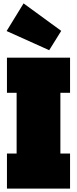

<svg xmlns="http://www.w3.org/2000/svg" viewBox="-20 -1112 454 1132"><path d="M119 -1092 341 -930 270 -816 19 -929ZM21 -565V-772H393V-565H336V-207H393V0H21V-207H78V-565Z"/></svg>

Font: Hepta Slab Black
Style: Regular
Weight: 900
Designer: Michael LaGattuta
Foundry: Michael LaGattuta
Version: Version 1.102